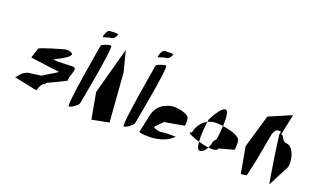

<svg xmlns="http://www.w3.org/2000/svg" viewBox="-76 -1101 2461 1501"><g transform="rotate(20 1154.5 -351.0)"><path d="M56 -109 247 -69C242 -35 264 -135 292 -135C299 -135 300 -140 300 -148C352 -174 459 -221 456 -227C444 -254 506 -341 456 -341C423 -341 325 -335 296 -339C277 -342 510 -431 371 -449C358 -451 150 -389 152 -379C152 -376 124 -299 126 -297C98 -298 361 -266 364 -265C374 -261 288 -218 249 -190L140 -175C76 -151 80 -115 56 -109Z M595 -641C593 -629 635 -653 659 -653C683 -653 700 -683 702 -695C704 -707 656 -701 632 -701C608 -701 597 -653 595 -641ZM603 -568C601 -556 509 -37 532 -37C556 -37 604 -77 606 -89C608 -101 704 -598 680 -598C657 -598 605 -579 603 -568Z M694 -216 733 0 875 -28 871 -66 843 -436 799 -604Z M1052 -641C1050 -629 1092 -653 1116 -653C1140 -653 1157 -683 1159 -695C1161 -707 1113 -701 1089 -701C1065 -701 1054 -653 1052 -641ZM1060 -568C1058 -556 966 -37 989 -37C1013 -37 1061 -77 1063 -89C1065 -101 1161 -598 1137 -598C1114 -598 1062 -579 1060 -568Z M1118 -38C1117 -32 1305 0 1398 -101C1398 -101 1297 -101 1285 -97C1261 -89 1204 -108 1215 -118C1248 -151 1284 -193 1281 -178L1437 -206C1440 -220 1440 -256 1436 -268C1426 -300 1355 -316 1303 -316C1283 -316 1257 -307 1241 -300C1194 -280 1161 -243 1149 -182Z M1489 -169C1487 -161 1531 -141 1583 -126C1578 -179 1585 -251 1591 -294C1549 -273 1517 -233 1506 -176ZM1594 -314C1593 -309 1593 -302 1591 -294L1602 -299C1619 -306 1638 -310 1658 -310C1674 -310 1695 -308 1717 -305C1721 -370 1716 -434 1692 -434C1651 -434 1594 -314 1594 -314ZM1583 -126C1586 -89 1594 -62 1610 -62C1635 -62 1654 -81 1667 -108C1641 -111 1610 -118 1583 -126ZM1667 -108C1707 -103 1741 -107 1745 -129L1866 -162C1870 -182 1870 -222 1867 -238C1862 -273 1782 -296 1717 -305C1714 -260 1710 -216 1706 -193L1686 -167C1682 -145 1675 -125 1667 -108Z M1937 -218 1976 0 2023 -6 2053 -140 2097 -379C2108 -395 2111 -420 2133 -420C2163 -420 2160 -426 2153 -392C2170 -259 2190 -128 2213 0L2306 -180C2318 -242 2288 -348 2227 -348C2193 -348 2184 -411 2166 -399L2203 -573L2017 -493Z"/></g></svg>

Font: Corrode
Style: Ita
Weight: 400
Designer: Mew Too
Version: Version 0.532